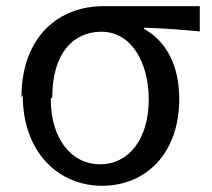

<svg xmlns="http://www.w3.org/2000/svg" viewBox="-20 -558 680 617"><path d="M53 -253C53 -65 171 39 308 39C447 39 556 -63 556 -240C556 -348 514 -426 443 -465V-469C506 -467 558 -463 622 -457V-538H310C175 -538 49 -446 49 -245ZM148 -245C148 -388 216 -456 306 -456C404 -456 458 -354 458 -239C458 -110 393 -30 302 -30C210 -30 143 -111 143 -241Z"/></svg>

Font: GenEiGothic-pro-Regular
Style: Regular
Weight: 400
Designer: Ryoko NISHIZUKA (kana & ideographs); Paul D. Hunt (Latin, Greek & Cyrillic); Wenlong ZHANG (bopomofo); Sandoll Communica
Foundry: Adobe Systems Incorporated; o_tamon
Version: Version 1.000.140830